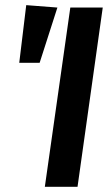

<svg xmlns="http://www.w3.org/2000/svg" viewBox="-20 -720 416 740"><path d="M81.1 -700.2 201.2 -690.9 132.8 -478H54.2ZM376 -690.9 278.8 0H152.8L251 -690.9Z"/></svg>

Font: Fira Sans Compressed Medium
Style: Italic
Weight: 500
Width: 3
Italic angle: -8°
Designer: Carrois Corporate & Edenspiekermann AG
Foundry: Carrois Corporate GbR & Edenspiekermann AG
Version: Version 4.203;PS 004.203;hotconv 1.0.88;makeotf.lib2.5.64775